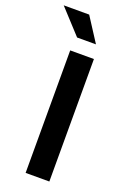

<svg xmlns="http://www.w3.org/2000/svg" viewBox="-189 -876 614 928"><g transform="rotate(20 118.5 -412.0)"><path d="M195 -630V0H73V-630ZM-31 -824H100L180 -700H83Z"/></g></svg>

Font: Mukta SemiBold
Style: Regular
Weight: 600
Designer: Girish Dalvi and Yashodeep Gholap
Foundry: Ek Type
Version: Version 2.538;PS 1.002;hotconv 16.6.51;makeotf.lib2.5.65220;